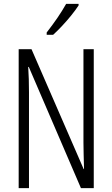

<svg xmlns="http://www.w3.org/2000/svg" viewBox="-20 -967 577 987"><path d="M462 0H396L128 -623H125Q127 -592 128 -560.5Q129 -529 129 -493V0H76V-714H142L410 -98H412Q411 -137 410 -172.5Q409 -208 409 -234V-714H462ZM384 -939Q369 -916 346 -887.5Q323 -859 298 -832.5Q273 -806 253 -788H220V-800Q251 -840 275 -875Q299 -910 320 -947H384Z"/></svg>

Font: Noto Sans Hebrew ExtraCondensed Light
Style: Regular
Weight: 300
Width: 2
Designer: Monotype Design Team
Foundry: Monotype Imaging Inc.
Version: Version 2.004; ttfautohint (v1.8.4.7-5d5b)